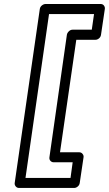

<svg xmlns="http://www.w3.org/2000/svg" viewBox="-20 -787 542 956"><path d="M53.2 124 178.2 -742.2Q179.7 -752.9 188.7 -760Q197.8 -767.1 207 -767.1H481Q491.7 -767.1 497.6 -759.3Q503.4 -751.5 502 -742.2L482.9 -613.8Q481.4 -603 472.9 -595.9Q464.4 -588.9 455.1 -588.9H359.9L278.8 -28.8H374Q384.8 -28.8 391.1 -20.8Q397.5 -12.7 396 -3.9L377 124Q375.5 134.8 366.9 141.8Q358.4 148.9 349.1 148.9H75.2Q64.5 148.9 58.1 140.9Q51.8 132.8 53.2 124ZM106.9 99.1H331.1L341.8 21H247.1Q237.8 21 231.2 13.9Q224.6 6.8 226.1 -3.9L313 -613.8Q314.5 -623 322.8 -631.1Q331.1 -639.2 341.8 -639.2H437L448.2 -716.8H224.1Z"/></svg>

Font: Trueno Bold Outline
Style: Italic
Weight: 700
Width: 6
Designer: Julieta Ulanovsky
Foundry: Julieta Ulanovsky
Version: Version 3.001b | FøM Fix